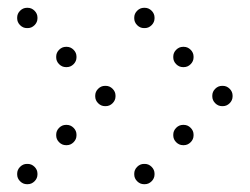

<svg xmlns="http://www.w3.org/2000/svg" viewBox="-20 -496 640 492"><path d="M49 -476Q39 -476 31.5 -468.5Q24 -461 24 -451V-449Q24 -439 31.5 -431.5Q39 -424 49 -424H51Q61 -424 68.5 -431.5Q76 -439 76 -449V-451Q76 -461 68.5 -468.5Q61 -476 51 -476ZM349 -476Q339 -476 331.5 -468.5Q324 -461 324 -451V-449Q324 -439 331.5 -431.5Q339 -424 349 -424H351Q361 -424 368.5 -431.5Q376 -439 376 -449V-451Q376 -461 368.5 -468.5Q361 -476 351 -476ZM149 -376Q139 -376 131.5 -368.5Q124 -361 124 -351V-349Q124 -339 131.5 -331.5Q139 -324 149 -324H151Q161 -324 168.5 -331.5Q176 -339 176 -349V-351Q176 -361 168.5 -368.5Q161 -376 151 -376ZM449 -376Q439 -376 431.5 -368.5Q424 -361 424 -351V-349Q424 -339 431.5 -331.5Q439 -324 449 -324H451Q461 -324 468.5 -331.5Q476 -339 476 -349V-351Q476 -361 468.5 -368.5Q461 -376 451 -376ZM249 -276Q239 -276 231.5 -268.5Q224 -261 224 -251V-249Q224 -239 231.5 -231.5Q239 -224 249 -224H251Q261 -224 268.5 -231.5Q276 -239 276 -249V-251Q276 -261 268.5 -268.5Q261 -276 251 -276ZM549 -276Q539 -276 531.5 -268.5Q524 -261 524 -251V-249Q524 -239 531.5 -231.5Q539 -224 549 -224H551Q561 -224 568.5 -231.5Q576 -239 576 -249V-251Q576 -261 568.5 -268.5Q561 -276 551 -276ZM149 -176Q139 -176 131.5 -168.5Q124 -161 124 -151V-149Q124 -139 131.5 -131.5Q139 -124 149 -124H151Q161 -124 168.5 -131.5Q176 -139 176 -149V-151Q176 -161 168.5 -168.5Q161 -176 151 -176ZM449 -176Q439 -176 431.5 -168.5Q424 -161 424 -151V-149Q424 -139 431.5 -131.5Q439 -124 449 -124H451Q461 -124 468.5 -131.5Q476 -139 476 -149V-151Q476 -161 468.5 -168.5Q461 -176 451 -176ZM49 -76Q39 -76 31.5 -68.5Q24 -61 24 -51V-49Q24 -39 31.5 -31.5Q39 -24 49 -24H51Q61 -24 68.5 -31.5Q76 -39 76 -49V-51Q76 -61 68.5 -68.5Q61 -76 51 -76ZM349 -76Q339 -76 331.5 -68.5Q324 -61 324 -51V-49Q324 -39 331.5 -31.5Q339 -24 349 -24H351Q361 -24 368.5 -31.5Q376 -39 376 -49V-51Q376 -61 368.5 -68.5Q361 -76 351 -76Z"/></svg>

Font: Doto Rounded
Style: Regular
Weight: 400
Monospace: yes
Version: Version 1.000